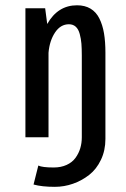

<svg xmlns="http://www.w3.org/2000/svg" viewBox="-20 -532 490 744"><path d="M78.5 0V-500H155L163 -439Q204 -511.5 278.5 -511.5Q309 -511.5 330.8 -498.5Q352.5 -485.5 365 -460.5Q377.5 -435.5 383 -403Q388.5 -370.5 388.5 -328V6.5Q388.5 51 371.2 87.2Q354 123.5 325.5 145.8Q297 168 262.8 180Q228.5 192 192.5 192Q142.5 192 110 183L128.5 109.5Q143.5 117 188 117Q216.5 117 238.2 107Q260 97 272.5 79.8Q285 62.5 291 42.5Q297 22.5 297 0V-317Q297 -344 295.5 -362.8Q294 -381.5 289 -400.2Q284 -419 273.5 -428.5Q263 -438 247 -438Q214.5 -438 193.2 -406Q172 -374 168 -327.5V0Z"/></svg>

Font: League Mono Condensed
Style: Regular
Weight: 400
Width: 1
Designer: Tyler Finck
Foundry: The League of Moveable Type / Tyler Finck
Version: Version 2.210